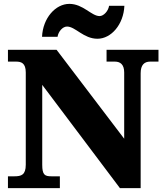

<svg xmlns="http://www.w3.org/2000/svg" viewBox="-20 -971 846 991"><path d="M483 -771C554 -771 618 -845 622 -941H543C539 -914 515 -888 494 -888C452 -888 409 -951 338 -951C266 -951 201 -877 197 -781H277C281 -808 303 -834 326 -834C369 -834 411 -771 483 -771ZM21 0H289V-61H246C211 -61 198 -68 198 -121V-533L599 0H706V-593C706 -636 725 -653 755 -653H798V-714H530V-653H573C600 -653 621 -639 621 -597V-255L272 -714H21V-653H63C89 -653 113 -646 113 -597V-121C113 -68 90 -61 54 -61H21Z"/></svg>

Font: Noto Serif Georgian Black
Style: Regular
Weight: 900
Designer: Monotype Design Team, Akaki Razmadze
Foundry: Google LLC
Version: Version 2.003